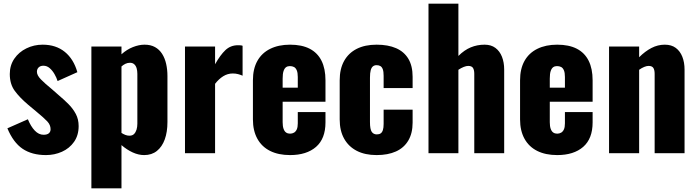

<svg xmlns="http://www.w3.org/2000/svg" viewBox="-20 -830 3775 1040"><path d="M229 10Q153 10 102.5 -24Q52 -58 20 -135L131 -184Q147 -145 168.5 -122.5Q190 -100 216 -100Q235 -100 244.5 -108Q254 -116 254 -130Q254 -153 236.5 -172Q219 -191 174 -228L132 -263Q86 -302 59.5 -338.5Q33 -375 33 -429Q33 -476 57.5 -512Q82 -548 123 -568Q164 -588 211 -588Q283 -588 331 -549Q379 -510 399 -439L292 -391Q286 -410 275 -429Q264 -448 249 -461Q234 -474 215 -474Q199 -474 189.5 -465Q180 -456 180 -441Q180 -422 201.5 -400Q223 -378 261 -347L302 -311Q327 -290 351 -266Q375 -242 390.5 -213Q406 -184 406 -147Q406 -97 381 -61.5Q356 -26 315.5 -8Q275 10 229 10Z M475 190V-578H638V-536Q667 -562 700 -575Q733 -588 763 -588Q796 -588 819.5 -575Q843 -562 858 -538.5Q873 -515 880 -484Q887 -453 887 -418V-169Q887 -115 872.5 -75Q858 -35 830 -12.5Q802 10 761 10Q730 10 698.5 -4.5Q667 -19 638 -44V190ZM681 -95Q697 -95 706 -104Q715 -113 719.5 -127.5Q724 -142 724 -160V-430Q724 -447 720 -460.5Q716 -474 707 -482Q698 -490 684 -490Q671 -490 659.5 -484.5Q648 -479 638 -470V-110Q649 -103 659.5 -99Q670 -95 681 -95Z M982 0V-578H1145V-482Q1173 -532 1201 -558.5Q1229 -585 1269 -585Q1277 -585 1283 -584.5Q1289 -584 1294 -582V-420Q1283 -425 1269.5 -428.5Q1256 -432 1241 -432Q1213 -432 1189 -417Q1165 -402 1145 -376V0Z M1551 10Q1488 10 1443 -12.5Q1398 -35 1374 -78.5Q1350 -122 1350 -183V-395Q1350 -457 1374 -500Q1398 -543 1443.5 -565.5Q1489 -588 1551 -588Q1615 -588 1657.5 -566Q1700 -544 1721.5 -501Q1743 -458 1743 -395V-279H1511V-168Q1511 -146 1516 -132Q1521 -118 1530 -112Q1539 -106 1551 -106Q1563 -106 1572.5 -111.5Q1582 -117 1587.5 -129Q1593 -141 1593 -162V-223H1743V-167Q1743 -79 1692 -34.5Q1641 10 1551 10ZM1511 -355H1593V-413Q1593 -436 1587.5 -449Q1582 -462 1572.5 -467Q1563 -472 1550 -472Q1538 -472 1529.5 -466Q1521 -460 1516 -445.5Q1511 -431 1511 -404Z M2020 10Q1957 10 1912.5 -13Q1868 -36 1844 -79Q1820 -122 1820 -183V-395Q1820 -457 1844 -500Q1868 -543 1912.5 -565.5Q1957 -588 2020 -588Q2082 -588 2125.5 -569Q2169 -550 2192 -511.5Q2215 -473 2215 -414V-353H2058V-419Q2058 -442 2053.5 -454.5Q2049 -467 2040.5 -472Q2032 -477 2020 -477Q2008 -477 2000 -470.5Q1992 -464 1988 -449.5Q1984 -435 1984 -409V-169Q1984 -130 1993.5 -116Q2003 -102 2021 -102Q2034 -102 2042 -107.5Q2050 -113 2054 -125.5Q2058 -138 2058 -159V-236H2215V-166Q2215 -108 2191.5 -68.5Q2168 -29 2124.5 -9.5Q2081 10 2020 10Z M2301 0V-810H2463V-527Q2495 -559 2530 -573.5Q2565 -588 2605 -588Q2640 -588 2663.5 -570.5Q2687 -553 2699 -522.5Q2711 -492 2711 -453V0H2549V-430Q2549 -451 2542 -462Q2535 -473 2516 -473Q2506 -473 2492 -467.5Q2478 -462 2463 -452V0Z M2998 10Q2935 10 2890 -12.5Q2845 -35 2821 -78.5Q2797 -122 2797 -183V-395Q2797 -457 2821 -500Q2845 -543 2890.5 -565.5Q2936 -588 2998 -588Q3062 -588 3104.5 -566Q3147 -544 3168.5 -501Q3190 -458 3190 -395V-279H2958V-168Q2958 -146 2963 -132Q2968 -118 2977 -112Q2986 -106 2998 -106Q3010 -106 3019.5 -111.5Q3029 -117 3034.5 -129Q3040 -141 3040 -162V-223H3190V-167Q3190 -79 3139 -34.5Q3088 10 2998 10ZM2958 -355H3040V-413Q3040 -436 3034.5 -449Q3029 -462 3019.5 -467Q3010 -472 2997 -472Q2985 -472 2976.5 -466Q2968 -460 2963 -445.5Q2958 -431 2958 -404Z M3279 0V-578H3442V-520Q3474 -552 3508.5 -570Q3543 -588 3581 -588Q3617 -588 3640.5 -570.5Q3664 -553 3676 -522.5Q3688 -492 3688 -453V0H3526V-430Q3526 -451 3519 -462Q3512 -473 3493 -473Q3483 -473 3469.5 -467.5Q3456 -462 3442 -452V0Z"/></svg>

Font: Oswald
Style: Bold
Weight: 700
Designer: Vernon Adams
Foundry: Vernon Adams
Version: Version 4.103;gftools[0.9.33.dev8+g029e19f]